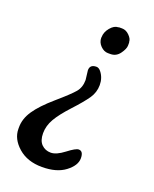

<svg xmlns="http://www.w3.org/2000/svg" viewBox="-132 -605 682 848"><g transform="rotate(20 209.0 -181.0)"><path d="M293.5 -529.3Q312 -529.3 327.4 -513.9Q342.8 -498.5 342.8 -484.9L343.8 -481V-467.3Q343.8 -451.7 327.1 -428.5Q310.5 -405.3 283.2 -405.3H271.5Q252.9 -405.3 236.8 -421.4Q220.7 -437.5 220.7 -459.5L221.2 -461.4Q221.2 -485.8 239 -507.1Q256.8 -528.3 275.9 -528.3L279.8 -529.3ZM245.1 -331.5Q256.3 -331.5 266.1 -319.3Q286.1 -294.4 286.1 -260Q286.1 -225.6 265.9 -196.3Q245.6 -167 203.6 -121.6Q161.6 -76.2 142.6 -43.2Q123.5 -10.3 123.5 24.7Q123.5 59.6 140.9 76.9Q158.2 94.2 184.3 94.2Q210.4 94.2 246.6 66.4Q282.7 38.6 296.4 38.6Q318.4 38.6 318.4 72.3Q318.4 106 278.3 136.5Q238.3 167 169.4 167Q100.6 167 57.6 129.2Q14.6 91.3 14.6 44.4V36.1Q14.6 -3.4 40.3 -41.7Q65.9 -80.1 123.5 -129.9Q181.2 -179.7 200.4 -202.4Q219.7 -225.1 219.7 -259.8L214.4 -304.2Q214.4 -331.5 245.1 -331.5Z"/></g></svg>

Font: Averia Serif Libre
Style: Italic
Weight: 400
Italic angle: -7.90001°
Version: Version 1.002